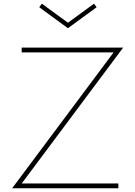

<svg xmlns="http://www.w3.org/2000/svg" viewBox="-20 -1004 722 1024"><path d="M611.3 0H44.9L585.9 -724.6H95.7V-750H636.7L95.7 -25.4H611.3ZM495.1 -965.3 342.3 -853.5 189.5 -965.3 203.1 -984.4 342.3 -882.8 481.4 -984.4Z"/></svg>

Font: Spartan MB Thin
Style: Regular
Weight: 100
Designer: Matt Bailey, Mirko Velimirovic
Foundry: Matt Bailey
Version: Version 1.005